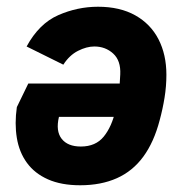

<svg xmlns="http://www.w3.org/2000/svg" viewBox="-20 -540 542 570"><path d="M271 -520Q336 -520 381.5 -494.5Q427 -469 450.5 -423.5Q474 -378 474 -318Q474 -284 468.5 -250Q463 -216 454 -183Q437 -118 405.5 -75Q374 -32 327 -11Q280 10 218 10Q162 10 122.5 -7.5Q83 -25 60 -56.5Q37 -88 30 -130.5Q23 -173 30 -222L64 -292H363L351 -193H155Q145 -151 163 -128Q181 -105 220 -105Q264 -105 288 -134.5Q312 -164 323 -213Q328 -236 332 -262Q336 -288 337 -319Q339 -360 316 -381Q293 -402 260 -402Q237 -402 211.5 -389Q186 -376 168 -348L59 -402Q96 -470 153 -495Q210 -520 271 -520Z"/></svg>

Font: Finlandica
Style: Italic
Weight: 400
Italic angle: -8°
Designer: Niklas Ekholm, Juho Hiilivirta, Jaakko Suomalainen
Foundry: Helsinki Type Studio
Version: Version 1.064